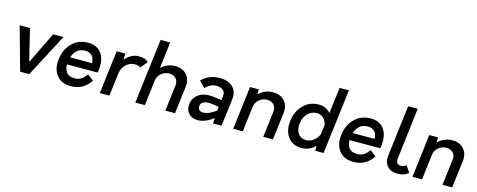

<svg xmlns="http://www.w3.org/2000/svg" viewBox="-33 -1444 5340 2148"><g transform="rotate(15 2637.0 -370.0)"><path d="M454 -500H573L311 0H205L66 -500H185L275 -132Z M1050 -246Q1048 -225 1044 -215H690Q690 -154 719.5 -120Q749 -86 810 -86Q831 -86 847.5 -89.5Q864 -93 880.5 -102.5Q897 -112 913 -127.5Q929 -143 948 -167L1018 -113Q937 10 794 10Q682 10 626.5 -62Q571 -134 586 -249Q600 -364 673.5 -437Q747 -510 858 -510Q964 -510 1014.5 -437.5Q1065 -365 1050 -246ZM848 -415Q794 -415 757.5 -385Q721 -355 704 -300H957Q956 -355 928.5 -385Q901 -415 848 -415Z M1440 -510Q1484 -510 1510 -501.5Q1536 -493 1556 -473L1493 -394Q1466 -412 1422 -412Q1369 -412 1324.5 -371.5Q1280 -331 1272 -268L1239 0H1128L1189 -500H1290L1288 -430Q1320 -467 1359.5 -488.5Q1399 -510 1440 -510Z M1867 -510Q1952 -510 2000 -456Q2048 -402 2038 -316L1999 0H1887L1924 -303Q1928 -334 1916 -359Q1904 -384 1879.5 -398Q1855 -412 1823 -412Q1772 -412 1732 -378.5Q1692 -345 1686 -297L1650 0H1539L1631 -750H1742L1705 -445Q1774 -510 1867 -510Z M2387 -510Q2480 -510 2534 -459.5Q2588 -409 2577 -314L2538 0H2440L2443 -62Q2348 10 2262 10Q2195 10 2156.5 -33Q2118 -76 2127 -143Q2136 -217 2200.5 -260Q2265 -303 2381 -287L2463 -276L2468 -321Q2474 -369 2446 -392.5Q2418 -416 2370 -416Q2297 -416 2243 -356L2175 -425Q2254 -510 2387 -510ZM2240 -149Q2237 -121 2253.5 -104.5Q2270 -88 2300 -88Q2364 -88 2447 -150L2453 -195L2388 -205Q2250 -226 2240 -149Z M3001 -510Q3086 -510 3134 -456Q3182 -402 3172 -316L3133 0H3021L3058 -303Q3062 -334 3050 -359Q3038 -384 3013.5 -398Q2989 -412 2957 -412Q2906 -412 2866 -378.5Q2826 -345 2820 -297L2784 0H2673L2734 -500H2835L2834 -441Q2904 -510 3001 -510Z M3704 -750H3812L3720 0H3622L3623 -56Q3555 10 3464 10Q3360 10 3306.5 -64Q3253 -138 3266.5 -250Q3280 -362 3351.5 -436Q3423 -510 3528 -510Q3616 -510 3667 -448ZM3494 -88Q3523 -88 3550.5 -101.5Q3578 -115 3600 -138.5Q3622 -162 3636 -192L3650 -308Q3644 -338 3627.5 -361.5Q3611 -385 3587 -398.5Q3563 -412 3534 -412Q3470 -412 3427 -366Q3384 -320 3375.5 -250Q3367 -180 3398.5 -134Q3430 -88 3494 -88Z M4323 -246Q4321 -225 4317 -215H3963Q3963 -154 3992.5 -120Q4022 -86 4083 -86Q4104 -86 4120.5 -89.5Q4137 -93 4153.5 -102.5Q4170 -112 4186 -127.5Q4202 -143 4221 -167L4291 -113Q4210 10 4067 10Q3955 10 3899.5 -62Q3844 -134 3859 -249Q3873 -364 3946.5 -437Q4020 -510 4131 -510Q4237 -510 4287.5 -437.5Q4338 -365 4323 -246ZM4121 -415Q4067 -415 4030.5 -385Q3994 -355 3977 -300H4230Q4229 -355 4201.5 -385Q4174 -415 4121 -415Z M4579 10Q4499 10 4457.5 -37Q4416 -84 4426 -160L4498 -750H4609L4538 -160Q4528 -85 4593 -85Q4627 -85 4651 -109L4703 -34Q4655 10 4579 10Z M5077 -510Q5162 -510 5210 -456Q5258 -402 5248 -316L5209 0H5097L5134 -303Q5138 -334 5126 -359Q5114 -384 5089.5 -398Q5065 -412 5033 -412Q4982 -412 4942 -378.5Q4902 -345 4896 -297L4860 0H4749L4810 -500H4911L4910 -441Q4980 -510 5077 -510Z"/></g></svg>

Font: Orkney Medium
Style: MediumItalic
Weight: 500
Designer: Samuel Oakes and Alfredo Marco Pradil
Foundry: Alfredo Marco Pradil
Version: 1.0; ttfautohint (v1.5)